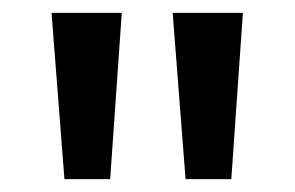

<svg xmlns="http://www.w3.org/2000/svg" viewBox="-20 -734 458 298"><path d="M169 -714H60L80 -456H151ZM357 -714H248L268 -456H339Z"/></svg>

Font: Noto Sans Myanmar UI SemiCondensed Medium
Style: Regular
Weight: 500
Width: 4
Designer: Monotype Design Team
Foundry: Monotype Imaging Inc.
Version: Version 2.103